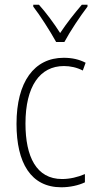

<svg xmlns="http://www.w3.org/2000/svg" viewBox="-20 -784 406 814"><path d="M218 -606H253C277 -651 319 -714 351 -756V-764H327C292 -723 263 -686 235 -644C209 -685 174 -732 145 -764H121V-756C149 -720 192 -653 218 -606ZM240 10C276 10 313 2 340 -11V-46C310 -33 276 -25 243 -25C134 -25 88 -120 88 -260C88 -418 149 -504 251 -504C278 -504 306 -498 331 -485L343 -518C316 -532 286 -539 250 -539C125 -539 50 -437 50 -259C50 -93 111 10 240 10Z"/></svg>

Font: Noto Sans Sinhala UI Condensed ExtraLight
Style: Regular
Weight: 200
Width: 3
Designer: Jelle Bosma - Monotype Design Team
Foundry: Monotype Imaging Inc.
Version: Version 2.006